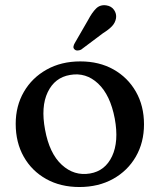

<svg xmlns="http://www.w3.org/2000/svg" viewBox="-20 -721 626 752"><path d="M294.5 -480.5Q368.5 -480.5 424.5 -449Q480.5 -417.5 512.2 -362Q544 -306.5 544 -234Q544 -163 512 -107.5Q480 -52 422.8 -20.2Q365.5 11.5 291 11.5Q217 11.5 160.8 -20Q104.5 -51.5 73 -107.2Q41.5 -163 41.5 -236Q41.5 -306 73.5 -361.2Q105.5 -416.5 162.8 -448.5Q220 -480.5 294.5 -480.5ZM332.5 -41.5Q392 -51.5 419 -109.2Q446 -167 429.5 -256.5Q412 -349 364.2 -393.8Q316.5 -438.5 254.5 -427.5Q194.5 -417.5 167 -360.2Q139.5 -303 156.5 -213Q173.5 -120 222 -75.5Q270.5 -31 332.5 -41.5ZM325.5 -643.5Q340.5 -672 356.5 -687.8Q372.5 -703.5 396.5 -700Q416.5 -697 426.8 -682Q437 -667 434.5 -650Q431.5 -632 418.8 -618.5Q406 -605 383.5 -591L297.5 -526.5Q291 -523.5 283.8 -523.2Q276.5 -523 272 -527.5Q266.5 -532.5 267.8 -539.2Q269 -546 273 -552.5Z"/></svg>

Font: Fraunces 9pt Soft
Style: Regular
Weight: 400
Version: Version 1.000;[0bf87f6ff]